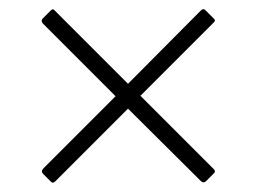

<svg xmlns="http://www.w3.org/2000/svg" viewBox="-20 -581 557 417"><path d="M445 -205 428 -188Q425 -185 422 -185Q419 -185 415 -189L258 -345L100 -187Q95 -182 91 -186L74 -203Q71 -206 71 -209Q71 -212 75 -216L231 -372L73 -530Q68 -536 73 -541L90 -558Q95 -563 98 -559L258 -399L416 -558Q422 -564 427 -558L444 -541Q449 -537 445 -533L285 -373L444 -214Q449 -209 445 -205Z"/></svg>

Font: Libre Franklin Thin
Style: Regular
Weight: 250
Designer: Pablo Impallari, Rodrigo Fuenzalida
Foundry: Impallari Type
Version: Version 1.002; ttfautohint (v1.5)